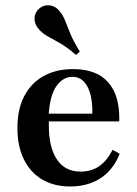

<svg xmlns="http://www.w3.org/2000/svg" viewBox="-20 -687 512 719"><path d="M242.7 11.3Q182.3 11.3 137.9 -14.9Q93.5 -41.1 69.4 -90.3Q45.2 -139.5 45.2 -207.3Q45.2 -278.2 71 -327.4Q96.8 -376.6 143.5 -402.4Q190.3 -428.2 253.2 -428.2Q309.7 -428.2 348.4 -407.7Q387.1 -387.1 407.7 -344Q428.2 -300.8 426.6 -232.3H125L123.4 -261.3H325.8Q326.6 -300.8 319 -331.9Q311.3 -362.9 294.4 -381Q277.4 -399.2 250.8 -399.2Q216.1 -399.2 191.5 -364.9Q166.9 -330.6 162.1 -255.6L163.7 -252.4Q162.9 -245.2 162.9 -236.3Q162.9 -227.4 162.9 -216.1Q162.9 -135.5 193.1 -89.9Q223.4 -44.4 281.5 -44.4Q321.8 -44.4 351.2 -64.5Q380.6 -84.7 401.6 -125.8L428.2 -111.3Q404.8 -51.6 357.3 -20.2Q309.7 11.3 242.7 11.3ZM264.5 -481.5Q229 -512.1 202.4 -526.6Q175.8 -541.1 156.9 -552Q137.9 -562.9 124.2 -579Q108.1 -598.4 109.3 -619.8Q110.5 -641.1 126.6 -654.8Q143.5 -669.4 165.7 -666.9Q187.9 -664.5 204 -644.4Q216.9 -628.2 224.6 -608.1Q232.3 -587.9 243.5 -560.5Q254.8 -533.1 279 -493.5Z"/></svg>

Font: Playfair
Style: Bold
Weight: 700
Designer: Claus Eggers Sørensen
Foundry: Claus Eggers Sørensen
Version: Version 2.001;gftools[0.9.30]